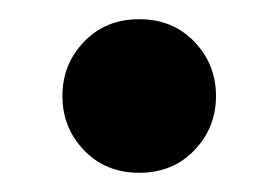

<svg xmlns="http://www.w3.org/2000/svg" viewBox="-20 -171 290 200"><path d="M125 9Q90 9 67.5 -14.5Q45 -38 45 -71Q45 -104 67.5 -127.5Q90 -151 125 -151Q160 -151 182.5 -127.5Q205 -104 205 -71Q205 -38 182.5 -14.5Q160 9 125 9Z"/></svg>

Font: Retni Sans
Style: Bold
Weight: 700
Designer: Vitaly Kuzmin
Foundry: ParaType Ltd.
Version: Version 1.00;March 2, 2019;FontCreator 11.5.0.2425 64-bit; t